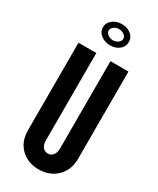

<svg xmlns="http://www.w3.org/2000/svg" viewBox="-239 -1022 904 1100"><g transform="rotate(30 213.5 -472.0)"><path d="M222.5 8Q271.5 8 309 -13Q346.5 -34 367.8 -71.2Q389 -108.5 389 -156.5V-735H270V-156.5Q270 -130.5 257.5 -113.8Q245 -97 223 -97Q201.5 -97 189 -113.5Q176.5 -130 176.5 -156.5V-735H58.5V-156.5Q58.5 -81 105 -36.5Q151.5 8 222.5 8ZM222 -812Q257 -812 281.8 -831.5Q306.5 -851 306.5 -882Q306.5 -913 281.8 -932.5Q257 -952 221.5 -952Q186.5 -952 161 -932.5Q135.5 -913 135.5 -882Q135.5 -851.5 161.2 -831.8Q187 -812 222 -812ZM221.5 -845.5Q202.5 -845.5 187.8 -856.8Q173 -868 173 -882Q173 -896.5 187.8 -907.8Q202.5 -919 221.5 -919Q241 -919 255.5 -907.8Q270 -896.5 270 -882Q270 -868 255.5 -856.8Q241 -845.5 221.5 -845.5Z"/></g></svg>

Font: League Gothic SemiExpanded
Style: Regular
Weight: 400
Width: 6
Designer: The League of Moveable Type
Version: Version 1.600; ttfautohint (v1.8.3)